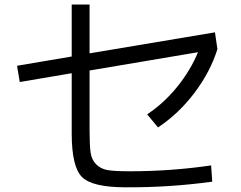

<svg xmlns="http://www.w3.org/2000/svg" viewBox="-20 -797 1040 830"><path d="M897.5 -11.7Q713.9 13.7 523.4 12.7Q379.9 12.7 335 -31.2Q290 -75.2 290 -219.7V-480.5L65.4 -442.4L53.7 -512.7L290 -552.7V-777.3H367.2V-566.4L909.2 -657.2L919.9 -585Q889.6 -487.3 821.3 -396.5Q752.9 -305.7 663.1 -246.1L616.2 -302.7Q689.5 -351.6 746.6 -422.4Q803.7 -493.2 835.9 -571.3L367.2 -492.2V-233.4Q367.2 -168.9 371.6 -137.7Q376 -106.4 396 -86.4Q416 -66.4 446.3 -61.5Q476.6 -56.6 540 -56.6Q720.7 -56.6 892.6 -82Z"/></svg>

Font: Mgen+ 1c regular
Style: Regular
Weight: 400
Designer: [Source Han Sans]
Ryoko NISHIZUKA  (kana & ideographs); Paul D. Hunt (Latin, Greek & Cyrillic); Wenlong ZHANG  (bopomofo
Version: Version 1.059.20150602